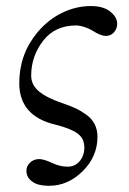

<svg xmlns="http://www.w3.org/2000/svg" viewBox="-20 -430 421 628"><path d="M43 -158.2Q43 -252.9 102.5 -324.2Q137.7 -366.2 183.3 -388.2Q229 -410.2 277.3 -410.2Q317.9 -410.2 340.6 -392.1Q363.3 -374 363.3 -352.1Q363.3 -336.4 353 -324.5Q342.8 -312.5 326.2 -312.5Q309.1 -312.5 281.2 -330.6Q272 -336.4 256.3 -341.6Q240.7 -346.7 228.5 -346.7Q160.6 -346.7 122.1 -297.9Q82 -247.1 82 -182.6Q82 -152.3 107.4 -131.1Q132.8 -109.9 183.6 -92.8Q209.5 -84 227.3 -75.7Q245.1 -67.4 262.9 -54.4Q280.8 -41.5 289.8 -23.4Q298.8 -5.4 298.8 17.6Q298.8 82 250.5 129.9Q202.1 177.7 140.6 177.7Q122.1 177.7 106.4 173.8Q90.8 169.9 78.6 158.2Q66.4 146.5 66.4 128.4Q66.4 112.8 78.6 101.6Q90.8 90.3 108.4 90.3Q123 90.3 150.4 103Q176.3 115.2 201.2 115.2Q225.6 115.2 240.7 96.9Q255.9 78.6 255.9 52.2Q255.9 22.5 232.9 6.1Q210 -10.3 160.2 -22.5Q43 -50.8 43 -158.2Z"/></svg>

Font: Theano Old Style
Style: Regular
Weight: 400
Designer: Alexey Kryukov
Version: Version 2.00